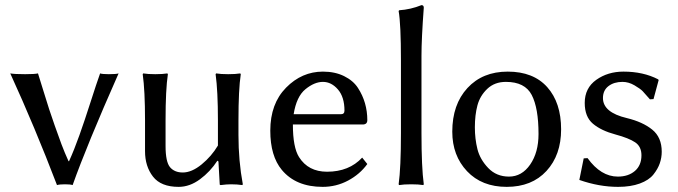

<svg xmlns="http://www.w3.org/2000/svg" viewBox="-20 -718 2640 748"><path d="M202 3Q116 -222 20 -432Q36 -429 78 -429Q115 -429 128 -432Q133 -417 148.5 -366Q164 -315 171.5 -292.5Q179 -270 193 -229.5Q207 -189 219.5 -156Q232 -123 247 -90H249Q269 -134 289.5 -191.5Q310 -249 333 -321Q356 -393 370 -432Q379 -429 404 -429Q433 -429 442 -432Q318 -152 263 3Q254 0 233 0Q212 0 202 3Z M827 -92Q799 -49 759 -19.5Q719 10 676 10Q607 10 576 -30Q545 -70 545 -129V-249Q545 -365 536 -429L538 -432Q556 -429 585 -429Q614 -429 632 -432L634 -429Q625 -369 625 -249V-150Q625 -87 642.5 -66.5Q660 -46 692 -46Q727 -46 765.5 -77.5Q804 -109 829 -151V-249Q829 -363 820 -429L822 -432Q840 -429 869 -429Q898 -429 916 -432L918 -429Q909 -369 909 -249V-192Q909 -91 926 0L924 3Q904 0 880 0Q863 0 840 3Q836 3 836 0L831 -89Z M1124 -273H1308Q1322 -273 1322 -287Q1322 -340 1296.5 -369.5Q1271 -399 1238 -399Q1205 -399 1170 -370.5Q1135 -342 1124 -273ZM1391 -104 1411 -79Q1382 -39 1336 -14.5Q1290 10 1237 10Q1133 10 1078 -56Q1033 -110 1033 -209Q1033 -314 1094.5 -376.5Q1156 -439 1238 -439Q1285 -439 1320.5 -421.5Q1356 -404 1374.5 -375.5Q1393 -347 1402 -315.5Q1411 -284 1411 -250Q1411 -233 1393 -233H1121Q1121 -144 1145 -106Q1181 -49 1254 -49Q1340 -49 1391 -104Z M1542 -200V-482Q1542 -625 1533 -675L1535 -678Q1580 -681 1622 -698Q1631 -698 1631 -688Q1622 -567 1622 -500V-200Q1622 -66 1631 0L1629 3Q1611 0 1582 0Q1553 0 1535 3L1533 0Q1542 -64 1542 -200Z M1742 -205Q1742 -311 1801 -375Q1860 -439 1958 -439Q2058 -439 2112 -378.5Q2166 -318 2166 -214Q2166 -114 2109 -52Q2052 10 1954 10Q1857 10 1799.5 -51Q1742 -112 1742 -205ZM1951 -399Q1907 -399 1878.5 -372Q1850 -345 1840 -307.5Q1830 -270 1830 -222Q1830 -177 1840 -137Q1850 -97 1882 -63.5Q1914 -30 1963 -30Q2013 -30 2045.5 -77Q2078 -124 2078 -196Q2078 -297 2051.5 -348Q2025 -399 1951 -399Z M2254 -101 2269 -102Q2321 -30 2387 -30Q2428 -30 2453.5 -52Q2479 -74 2479 -113Q2479 -147 2454.5 -163.5Q2430 -180 2378 -194Q2322 -209 2290 -236Q2258 -263 2258 -317Q2258 -375 2303 -407Q2348 -439 2409 -439Q2486 -439 2544 -409L2546 -406L2526 -332L2512 -331Q2493 -353 2484 -362.5Q2475 -372 2452 -385.5Q2429 -399 2405 -399Q2372 -399 2350.5 -382.5Q2329 -366 2329 -336Q2329 -280 2422 -258Q2484 -243 2521 -213Q2558 -183 2558 -127Q2558 -104 2550.5 -82Q2543 -60 2525.5 -38Q2508 -16 2472.5 -3Q2437 10 2388 10Q2314 10 2237 -17Z"/></svg>

Font: Libertinus Sans
Style: Regular
Weight: 400
Designer: Philipp H. Poll
Foundry: Khaled Hosny
Version: Version 6.1